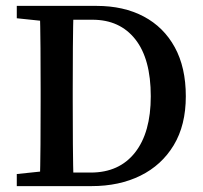

<svg xmlns="http://www.w3.org/2000/svg" viewBox="-20 -632 691 652"><path d="M173 0V-46H288Q385 -46 438.5 -114Q492 -182 492 -305Q492 -432 439.5 -498.5Q387 -565 294 -565H173V-612H308Q400 -612 468 -576Q536 -540 573.5 -471.5Q611 -403 611 -305Q611 -207 570 -139Q529 -71 457 -35.5Q385 0 291 0ZM37 0V-41L161 -54H173V0ZM115 0Q117 -69 117.5 -141.5Q118 -214 118 -293V-326Q118 -397 117.5 -468.5Q117 -540 115 -612H230Q228 -542 227.5 -470.5Q227 -399 227 -326V-293Q227 -216 227.5 -143.5Q228 -71 230 0ZM161 -557 37 -570V-612H173V-557Z"/></svg>

Font: Lisu Bosa SemiBold
Style: Regular
Weight: 600
Designer: David Morse, Annie Olsen, Victor Gaultney, Frank Grießhammer (Latin)
Foundry: SIL International
Version: Version 2.000